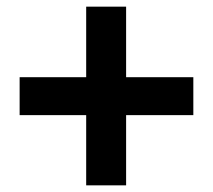

<svg xmlns="http://www.w3.org/2000/svg" viewBox="-20 -665 639 577"><path d="M239 -108V-319H39V-433H239V-645H359V-433H561V-319H359V-108Z"/></svg>

Font: Noto Sans SC Thin ExtraBold
Style: Regular
Weight: 800
Version: Version 2.004-H2;hotconv 1.0.118;makeotfexe 2.5.65603